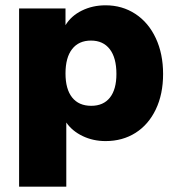

<svg xmlns="http://www.w3.org/2000/svg" viewBox="-20 -524 665 724"><path d="M595 -245Q595 -169 567.5 -111.5Q540 -54 491 -23Q442 8 378 8Q331 8 291.5 -11Q252 -30 230 -62V180H52V-492H227V-429Q248 -464 288.5 -484Q329 -504 378 -504Q441 -504 490.5 -471.5Q540 -439 567.5 -380Q595 -321 595 -245ZM419 -245Q419 -306 394 -338.5Q369 -371 323 -371Q277 -371 252 -339Q227 -307 227 -247Q227 -188 252 -156.5Q277 -125 324 -125Q370 -125 394.5 -156Q419 -187 419 -245Z"/></svg>

Font: wassup Sans
Style: Black
Weight: 900
Version: Version 2.001